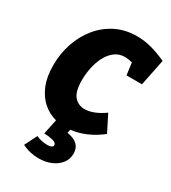

<svg xmlns="http://www.w3.org/2000/svg" viewBox="-235 -844 1104 1238"><g transform="rotate(30 317.0 -225.0)"><path d="M37 -293Q37 -379 63 -456.5Q89 -534 138 -594.5Q187 -655 256.5 -690Q326 -725 413 -725Q468 -725 521.5 -710.5Q575 -696 634 -669L594 -472H479L467 -562Q451 -566 437.5 -568Q424 -570 413 -570Q369 -570 337 -545.5Q305 -521 284.5 -481Q264 -441 254.5 -394Q245 -347 245 -302Q245 -217 275.5 -182.5Q306 -148 352 -148Q385 -148 422.5 -163Q460 -178 497 -205L559 -82Q506 -40 450 -16.5Q394 7 340 13L335 39Q436 54 436 136Q436 178 411 209.5Q386 241 345 258Q304 275 254 275Q224 275 192.5 268Q161 261 131 246L177 154Q218 172 260 172Q277 172 289 167Q301 162 301 151Q301 133 271.5 125.5Q242 118 207 117L230 6Q175 -8 131.5 -46Q88 -84 62.5 -145.5Q37 -207 37 -293Z"/></g></svg>

Font: Bitter Black
Style: Italic
Weight: 900
Italic angle: -9°
Designer: Sol Matas, and Bitter project Authors
Foundry: Sol Matas
Version: Version 2.001